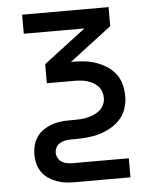

<svg xmlns="http://www.w3.org/2000/svg" viewBox="-53 -564 653 823"><g transform="rotate(-5 274.0 -152.5)"><path d="M234 215Q214 215 194.5 212.5Q175 210 156.5 203Q138 196 121.5 184.5Q105 173 94 157Q83 141 78 121.5Q73 102 73 82Q73 63 78 43.5Q83 24 94 7.5Q105 -9 121.5 -20.5Q138 -32 156.5 -39Q175 -46 194.5 -48.5Q214 -51 234 -51H254Q269 -51 284 -52Q299 -53 313.5 -56.5Q328 -60 342 -66Q356 -72 367 -81.5Q378 -91 384.5 -105Q391 -119 391 -134Q391 -148 386.5 -161Q382 -174 373 -184Q364 -194 352 -200.5Q340 -207 327 -211Q314 -215 301 -216.5Q288 -218 274 -218H153V-300L334 -438H73V-520H445V-438L264 -300H274Q299 -300 324 -297Q349 -294 373 -285.5Q397 -277 418.5 -263Q440 -249 455 -229Q470 -209 476.5 -184Q483 -159 483 -134Q483 -108 475 -82Q467 -56 449 -36Q431 -16 407.5 -2.5Q384 11 359 18.5Q334 26 307.5 28.5Q281 31 254 31H234Q222 31 210 33.5Q198 36 187.5 42Q177 48 171 59Q165 70 165 82Q165 94 171 105Q177 116 187.5 122.5Q198 129 210 131Q222 133 234 133H475V215Z"/></g></svg>

Font: Iosevka Semi-Condensed Medium
Style: Regular
Weight: 500
Monospace: yes
Designer: Belleve Invis
Foundry: Belleve Invis
Version: Version 27.3.5